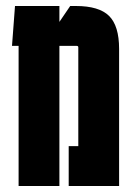

<svg xmlns="http://www.w3.org/2000/svg" viewBox="-20 -620 437 640"><path d="M42 0V-467H20L30 -600H178V-547L214 -600H233Q310 -600 343.5 -567Q377 -534 377 -457V0H209V-133H241V-462Q241 -467 236 -467H178V0Z"/></svg>

Font: Karantina
Style: Bold
Weight: 700
Designer: Rony Koch
Foundry: Rony Koch
Version: Version 1.000; ttfautohint (v1.8.3)